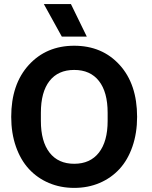

<svg xmlns="http://www.w3.org/2000/svg" viewBox="-20 -915 746 945"><path d="M345.2 9.8Q277.8 9.8 220.7 -14.4Q163.6 -38.6 122.6 -83Q81.5 -127.4 58.3 -193.6Q35.2 -259.8 35.2 -339.8Q35.2 -500.5 121.6 -595.2Q208 -689.9 345.2 -689.9Q482.9 -689.9 568.8 -595.5Q654.8 -501 654.8 -339.8Q654.8 -259.8 631.8 -193.6Q608.9 -127.4 567.9 -83Q526.9 -38.6 470 -14.4Q413.1 9.8 345.2 9.8ZM181.2 -319.8Q181.2 -218.8 223.9 -163.8Q266.6 -108.9 345.2 -108.9Q423.8 -108.9 466.8 -163.8Q509.8 -218.8 509.8 -319.8V-359.9Q509.8 -461.9 467 -516.4Q424.3 -570.8 345.2 -570.8Q266.1 -570.8 223.6 -516.4Q181.2 -461.9 181.2 -359.9ZM195.8 -895H329.1L407.2 -734.9H284.2Z"/></svg>

Font: TASA Orbiter Text
Style: Bold
Weight: 700
Designer: Weizhong Zhang
Version: Version 1.000;Glyphs 3.1.2 (3151)